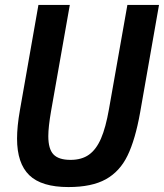

<svg xmlns="http://www.w3.org/2000/svg" viewBox="-20 -746 664 777"><path d="M49 -185Q49 -234.5 60.5 -299.5L135.5 -726H262.5L186.5 -295.5Q175.5 -232 175.5 -195Q175.5 -143 196.5 -121Q217.5 -99 265.5 -99Q310.5 -99 340 -120Q369.5 -141 388.8 -185.5Q408 -230 421 -304.5L495.5 -726H623.5L547 -290.5Q527.5 -181 496.2 -116.5Q465 -52 408.2 -20.5Q351.5 11 257 11Q148 11 98.5 -37Q49 -85 49 -185Z"/></svg>

Font: JuliaMono
Style: Bold Italic
Weight: 700
Italic angle: -9°
Monospace: yes
Designer: cormullion
Foundry: corm
Version: Version 0.057; ttfautohint (v1.8.4)